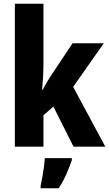

<svg xmlns="http://www.w3.org/2000/svg" viewBox="-20 -780 580 1021"><path d="M211 -441Q211 -406 209 -371Q207 -336 204 -302H207Q218 -324 230.5 -345Q243 -366 254 -382L366 -550H532L369 -318L540 0H371L264 -213L211 -167V0H59V-760H211ZM362 72Q349 110 332 148Q315 186 292 221H196V208Q200 190 205 163Q210 136 213.5 108.5Q217 81 218 61H362Z"/></svg>

Font: Noto Sans Myanmar Condensed ExtraBold
Style: Regular
Weight: 800
Width: 3
Designer: Monotype Design Team
Foundry: Monotype Imaging Inc.
Version: Version 2.107; ttfautohint (v1.8.4.7-5d5b)